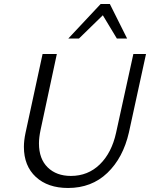

<svg xmlns="http://www.w3.org/2000/svg" viewBox="-20 -927 747 956"><path d="M99 -196Q99 -227 107 -265L192 -658H263L182 -280Q174 -242 174 -213Q174 -136 217.5 -93.5Q261 -51 333 -51Q418 -51 477 -108.5Q536 -166 558 -266L644 -658H707L622 -268Q593 -141 514.5 -66Q436 9 319 9Q218 9 158.5 -46Q99 -101 99 -196ZM481 -907H527L613 -735H562L492 -851L373 -735H320Z"/></svg>

Font: LXGW Bright GB
Style: Italic
Weight: 400
Italic angle: -12°
Designer: Christian Thalmann (Catharsis Fonts)
Foundry: LXGW / Christian Thalmann (Catharsis Fonts) / Fontworks Inc.
Version: Version 5.510